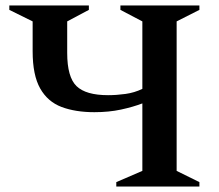

<svg xmlns="http://www.w3.org/2000/svg" viewBox="-20 -680 799 700"><path d="M404 0V-16L499 -57V-303Q465 -290 421 -280.5Q377 -271 324 -271Q255 -271 204.5 -290Q154 -309 126.5 -357.5Q99 -406 99 -493V-602L14 -644V-660H304V-644L225 -602V-487Q225 -399 259 -366Q293 -333 374 -333Q405 -333 437.5 -337.5Q470 -342 499 -356V-602L419 -644V-660H707V-644L624 -602V-57L707 -16V0Z"/></svg>

Font: Spectral SC SemiBold
Style: Regular
Weight: 600
Designer: Jean-Baptiste Levee
Foundry: Production Type
Version: Version 2.001